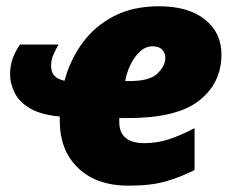

<svg xmlns="http://www.w3.org/2000/svg" viewBox="-20 -583 749 613"><path d="M390.1 9.8Q288.6 9.8 229.7 -46.4Q170.9 -102.5 170.9 -196.8V-210.9Q109.4 -216.8 75 -237.5Q40.5 -258.3 26.4 -287.4Q12.2 -316.4 12.2 -346.2Q12.2 -372.1 19.8 -394.3Q27.3 -416.5 43.9 -440.9H167Q159.7 -428.7 151.4 -410.4Q143.1 -392.1 143.1 -374Q143.1 -351.6 154.1 -340.6Q165 -329.6 186 -325.2Q203.6 -391.1 242.7 -445.1Q281.7 -499 342.8 -531Q403.8 -563 487.8 -563Q581.1 -563 634 -521Q687 -479 687 -409.2Q687 -317.9 616 -262Q544.9 -206.1 390.1 -206.1H360.8V-193.8Q360.8 -126 440.9 -126Q482.9 -126 520.5 -138.7Q558.1 -151.4 601.1 -173.8V-40Q556.6 -17.6 509.3 -3.9Q461.9 9.8 390.1 9.8ZM379.9 -324.2H394Q458 -324.2 482.9 -348.4Q507.8 -372.6 507.8 -397.9Q507.8 -413.6 498 -424.3Q488.3 -435.1 466.8 -435.1Q444.8 -435.1 426.5 -418Q408.2 -400.9 396 -375.2Q383.8 -349.6 379.9 -324.2Z"/></svg>

Font: Open Sans ExtraBold
Style: Italic
Weight: 800
Italic angle: -12°
Designer: Monotype Design Team
Foundry: Monotype Imaging Inc.
Version: Version 3.000; ttfautohint (v1.8.4)